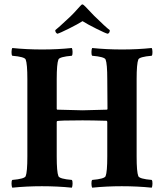

<svg xmlns="http://www.w3.org/2000/svg" viewBox="-20 -870 764 894"><path d="M481.4 -712.9Q471.7 -714.8 428.7 -736.3Q385.7 -757.8 364.3 -771.5Q342.8 -757.8 300.8 -736.8Q258.8 -715.8 247.1 -712.9Q237.3 -717.8 237.3 -729.5Q248 -737.3 307.6 -793Q320.3 -804.7 351.6 -839.8Q359.4 -849.6 364.3 -849.6Q367.2 -849.6 377 -839.8Q400.4 -814.5 418 -796.9Q472.7 -743.2 491.2 -729.5Q491.2 -715.8 481.4 -712.9ZM176.8 -639.6Q248 -639.6 314.5 -646.5Q317.4 -641.6 317.9 -628.4Q318.4 -615.2 314.5 -610.4Q256.8 -605.5 252 -592.8Q244.1 -573.2 244.1 -501V-362.3L246.1 -359.4Q360.4 -356.4 364.3 -356.4Q373 -356.4 478.5 -359.4Q480.5 -361.3 480.5 -363.3L479.5 -501Q479.5 -573.2 471.7 -592.8Q466.8 -605.5 409.2 -610.4Q405.3 -615.2 405.8 -628.4Q406.2 -641.6 409.2 -646.5Q475.6 -639.6 548.8 -639.6Q620.1 -639.6 686.5 -646.5Q689.5 -641.6 689.9 -628.4Q690.4 -615.2 686.5 -610.4Q628.9 -605.5 624 -592.8Q616.2 -573.2 616.2 -501V-141.6Q616.2 -69.3 624 -49.8Q628.9 -37.1 686.5 -32.2Q690.4 -27.3 689.9 -14.2Q689.5 -1 686.5 3.9Q620.1 -2.9 546.9 -2.9Q475.6 -2.9 409.2 3.9Q406.2 -1 405.8 -14.2Q405.3 -27.3 409.2 -32.2Q466.8 -37.1 471.7 -49.8Q479.5 -69.3 479.5 -141.6V-302.7L477.5 -307.6Q405.3 -309.6 364.3 -309.6Q251 -309.6 245.1 -305.7L244.1 -301.8V-141.6Q244.1 -69.3 252 -49.8Q256.8 -37.1 314.5 -32.2Q318.4 -27.3 317.9 -14.2Q317.4 -1 314.5 3.9Q248 -2.9 174.8 -2.9Q103.5 -2.9 37.1 3.9Q34.2 -1 33.7 -14.2Q33.2 -27.3 37.1 -32.2Q94.7 -37.1 99.6 -49.8Q107.4 -69.3 107.4 -141.6V-501Q107.4 -573.2 99.6 -592.8Q94.7 -605.5 37.1 -610.4Q33.2 -615.2 33.7 -628.4Q34.2 -641.6 37.1 -646.5Q103.5 -639.6 176.8 -639.6Z"/></svg>

Font: Crimson
Style: Bold
Weight: 700
Version: Version 0.8 ; ttfautohint (v1.00) -l 8 -r 50 -G 200 -x 14 -D